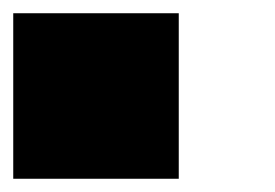

<svg xmlns="http://www.w3.org/2000/svg" viewBox="-20 -645 415 290"><path d="M0 -375H250V-625H0Z"/></svg>

Font: Faithful 32x
Style: Bold
Weight: 400
Foundry: Faithful Resource Pack
Version: Version 1.0; January 27, 2023